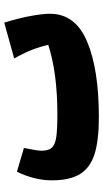

<svg xmlns="http://www.w3.org/2000/svg" viewBox="190 -657 487 907"><g transform="rotate(-90 433.5 -203.5)"><path d="M822 -211Q822 -91 690.5 -35.5Q559 20 334 20Q224 20 160 0Q96 -20 65.5 -68Q35 -116 35 -202Q35 -243 46 -286.5Q57 -330 76 -367L188 -334Q175 -271 175 -251Q175 -217 190 -201.5Q205 -186 240.5 -181Q276 -176 349 -176Q542 -176 675 -219Q667 -256 653.5 -291.5Q640 -327 611 -380L780 -427Q801 -360 811.5 -302.5Q822 -245 822 -211Z"/></g></svg>

Font: FiraGO Heavy
Style: Italic
Weight: 900
Italic angle: -8°
Designer: bBox Type GmbH
Foundry: bBox Type GmbH
Version: Version 1.001